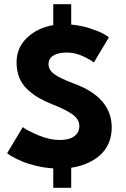

<svg xmlns="http://www.w3.org/2000/svg" viewBox="-20 -787 598 910"><path d="M232.5 -767H317.5V-670.5Q363.5 -666.5 406.2 -652.5Q449 -638.5 468 -628Q487 -617.5 496 -610L425 -491Q405.5 -506 369.8 -522Q334 -538 297 -538Q256.5 -538 233.2 -524Q210 -510 210 -482.5Q210 -455.5 237.5 -435.5Q265 -415.5 329 -391.5Q509.5 -326 509.5 -182.5Q509.5 -141 494.5 -107.2Q479.5 -73.5 452.8 -50.2Q426 -27 392 -12.5Q358 2 317.5 8V103H232.5V11Q190.5 8.5 149.8 -1.5Q109 -11.5 81.5 -23.5Q54 -35.5 36.8 -45.5Q19.5 -55.5 14 -61L88 -184.5Q107.5 -169 161.2 -146.2Q215 -123.5 262.5 -123.5Q308 -123.5 332 -141.2Q356 -159 356 -189.5Q356 -221 325.2 -243.8Q294.5 -266.5 224.5 -294Q188.5 -308.5 161.5 -324.5Q134.5 -340.5 109.5 -363.8Q84.5 -387 71.5 -419.2Q58.5 -451.5 58.5 -491.5Q58.5 -560.5 107.8 -607.8Q157 -655 232.5 -668Z"/></svg>

Font: League Spartan
Style: Bold
Weight: 700
Foundry: The League of Moveable Type
Version: Version 2.002